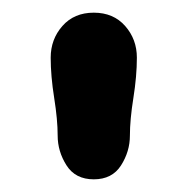

<svg xmlns="http://www.w3.org/2000/svg" viewBox="-20 -780 296 303"><path d="M171 -519Q157 -497 128 -497Q99 -497 85 -519Q71 -541 71 -566Q71 -591 65.5 -625.5Q60 -660 60 -689Q60 -718 78.5 -739Q97 -760 128 -760Q159 -760 177.5 -739Q196 -718 196 -689Q196 -660 190.5 -625.5Q185 -591 185 -566Q185 -541 171 -519Z"/></svg>

Font: Delius Unicase
Style: Bold
Weight: 700
Designer: Natalia Raices
Foundry: Natalia Raices
Version: Version 1.001